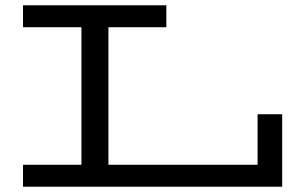

<svg xmlns="http://www.w3.org/2000/svg" viewBox="-20 -706 1151 726"><path d="M1047 -274V0H67V-83H288V-603H67V-686H609V-603H390V-83H954V-274Z"/></svg>

Font: BioRhyme Expanded
Style: Regular
Weight: 400
Width: 7
Designer: Aoife Mooney
Foundry: Aoife Mooney Type
Version: Version 1.000